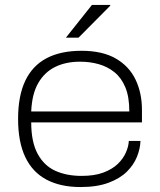

<svg xmlns="http://www.w3.org/2000/svg" viewBox="-20 -743 646 775"><path d="M305 12Q224 12 167.5 -18Q111 -48 82 -109Q53 -170 53 -263Q53 -356 82 -417Q111 -478 168 -508Q225 -538 309 -538Q393 -538 447 -507Q501 -476 527 -422Q553 -368 553 -299V-249H106Q106 -170 132 -122Q158 -74 203.5 -53.5Q249 -33 309 -33Q362 -33 397.5 -46.5Q433 -60 455 -81Q477 -102 488 -127Q499 -152 500 -174H547Q546 -143 533 -110.5Q520 -78 492.5 -50.5Q465 -23 418.5 -5.5Q372 12 305 12ZM106 -293H502Q502 -352 486 -390.5Q470 -429 442 -451.5Q414 -474 378.5 -484Q343 -494 303 -494Q246 -494 203 -473Q160 -452 134.5 -408Q109 -364 106 -293ZM246 -591 351 -723H425V-720L297 -591Z"/></svg>

Font: Archivo SemiExpanded Thin
Style: Regular
Weight: 250
Width: 6
Designer: Hector Gatti
Foundry: Omnibus-Type
Version: Version 2.001